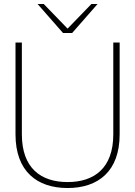

<svg xmlns="http://www.w3.org/2000/svg" viewBox="-20 -934 680 966"><path d="M320 12C474 12 582 -72 582 -258V-720H550V-258C550 -88 454 -18 320 -18C186 -18 90 -88 90 -258V-720H58V-258C58 -72 166 12 320 12ZM169 -914 297 -768H343L471 -914H440L320 -790L200 -914Z"/></svg>

Font: Aspekta 100
Style: Regular
Weight: 100
Designer: Ivo Dolenc
Version: Version 2.000